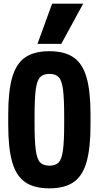

<svg xmlns="http://www.w3.org/2000/svg" viewBox="-20 -1020 540 1050"><path d="M250 10Q167.5 10 118.2 -23.5Q68.9 -57 47 -133Q25 -209 25 -335V-395Q25 -522 47 -597.5Q68.9 -673 118.2 -706.5Q167.5 -740 250 -740Q332.5 -740 381.8 -706.5Q431.1 -673 453 -597.5Q475 -522 475 -395V-335Q475 -209 453 -133Q431.1 -57 381.8 -23.5Q332.5 10 250 10ZM250.2 -114Q284 -114 301 -132Q318 -150 324.5 -199.5Q331 -249 331 -345V-385Q331 -481 324.5 -530.5Q318 -580 301 -598Q284 -616 250.2 -616Q217 -616 199.5 -598Q182 -580 175.5 -530.5Q169 -481 169 -385V-345Q169 -249 175.5 -199.5Q182 -150 199.5 -132Q217 -114 250.2 -114ZM315 -780H185L265 -1000H435Z"/></svg>

Font: M PLUS 1 Code
Style: Regular
Weight: 400
Designer: Coji Morishita
Foundry: UNDERFOREST DESIGN
Version: Version 1.005